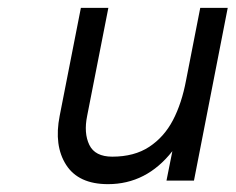

<svg xmlns="http://www.w3.org/2000/svg" viewBox="-20 -460 600 489"><path d="M132 -165 186 -440H256L202 -165Q193 -121 207.5 -91Q222 -61 266 -61Q322 -61 360 -86Q398 -111 420.5 -154Q443 -197 454 -256L490 -440H560L474 0H404L419 -75Q386 -33 345 -12Q304 9 255 9Q180 9 148.5 -40Q117 -89 132 -165Z"/></svg>

Font: Teachers[wght] Italic
Style: Regular
Weight: 400
Designer: Alfredo Marco Pradil & Chank Diesel
Version: Version 1.000;Glyphs 3.1.2 (3151)